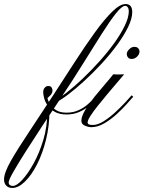

<svg xmlns="http://www.w3.org/2000/svg" viewBox="-262 -630 711 951"><path d="M-201 301Q-220 301 -231 289.5Q-242 278 -242 259Q-242 226 -208 166.5Q-174 107 -118.5 24Q-63 -59 2 -159Q56 -242 108 -322.5Q160 -403 207 -468Q254 -533 293 -571.5Q332 -610 360 -610Q393 -610 393 -570Q393 -538 372.5 -496Q352 -454 318 -407.5Q284 -361 242 -315.5Q200 -270 156.5 -230Q113 -190 74.5 -161Q36 -132 8 -119Q1 -116 0.5 -122.5Q0 -129 7 -132Q33 -144 69.5 -172.5Q106 -201 147.5 -240.5Q189 -280 229.5 -325Q270 -370 303 -415.5Q336 -461 356 -502.5Q376 -544 376 -575Q376 -586 371 -593.5Q366 -601 358 -601Q342 -601 312.5 -564Q283 -527 242 -462.5Q201 -398 149.5 -315Q98 -232 37 -141Q-8 -74 -53 -5.5Q-98 63 -135.5 122Q-173 181 -196 221.5Q-219 262 -219 273Q-219 283 -212.5 287Q-206 291 -198 291Q-180 291 -152 261Q-124 231 -95.5 179.5Q-67 128 -47.5 63Q-28 -2 -28 -72Q-28 -83 -22.5 -86Q-17 -89 -17 -81Q-17 -7 -34 61.5Q-51 130 -78.5 184Q-106 238 -138.5 269.5Q-171 301 -201 301ZM68 -63Q33 -63 10.5 -75.5Q-12 -88 -25 -106Q-38 -124 -43 -142.5Q-48 -161 -48 -174Q-48 -187 -40.5 -195.5Q-33 -204 -23 -204Q-10 -204 -6 -196Q-2 -188 -2 -182Q-2 -168 -13.5 -157Q-25 -146 -27 -144Q-27 -144 -23.5 -133Q-20 -122 -10 -108Q0 -94 18.5 -83Q37 -72 68 -72Q100 -72 125.5 -83.5Q151 -95 169.5 -110.5Q188 -126 199.5 -140Q211 -154 215 -158L224 -152Q221 -148 209 -134Q197 -120 177 -103.5Q157 -87 129.5 -75Q102 -63 68 -63ZM190 0Q176 0 158.5 -7.5Q141 -15 141 -32Q141 -53 160 -85Q179 -117 206.5 -151Q234 -185 260 -215Q286 -245 299 -262Q310 -261 325.5 -261Q341 -261 353 -262Q339 -245 316.5 -219Q294 -193 269.5 -163.5Q245 -134 222.5 -106Q200 -78 186 -56Q172 -34 172 -24Q172 -17 178 -14Q184 -11 198 -11Q222 -11 251.5 -29.5Q281 -48 309 -74Q337 -100 359 -123.5Q381 -147 390 -158L398 -151Q389 -141 367.5 -116.5Q346 -92 316.5 -65Q287 -38 254.5 -19Q222 0 190 0ZM390 -338Q378 -338 372 -345.5Q366 -353 366 -363Q366 -374 378 -386Q390 -398 403 -398Q417 -398 423 -390.5Q429 -383 429 -376Q429 -361 417 -349.5Q405 -338 390 -338Z"/></svg>

Font: Kapakana
Style: Regular
Weight: 400
Designer: Kousuke Nagai
Version: Version 1.002